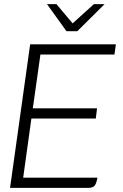

<svg xmlns="http://www.w3.org/2000/svg" viewBox="-20 -916 600 936"><path d="M177 -650 140 -388H453L447 -338H133L93 -50H455Q450 -21 441 -10.5Q432 0 408 0H29L127 -700H545L538 -650ZM209 -896H255L334 -802L438 -896H490L357 -764H304Z"/></svg>

Font: Krub Light
Style: Italic
Weight: 300
Italic angle: -8°
Designer: Ekaluck Peanpanawate
Foundry: Cadson Demak Co.,Ltd.
Version: Version 1.000; ttfautohint (v1.6)